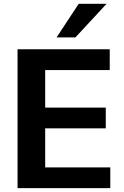

<svg xmlns="http://www.w3.org/2000/svg" viewBox="-20 -974 644 994"><path d="M548.1 -718.8V-611.3H213.9V-417H527.6V-309.6H213.9V-107.4H551V0H70.8V-718.8ZM387.5 -954.3H531.7L370.4 -780.3H272.9Z"/></svg>

Font: Min Sans VF VF
Style: Regular
Weight: 400
Designer: Jinseong-Kim, NotoSansCJK, Nunito
Foundry: Jinseong-Kim
Version: Version 1.420;Glyphs 3.1.2 (3151)